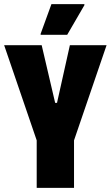

<svg xmlns="http://www.w3.org/2000/svg" viewBox="-22 -906 534 926"><path d="M155 0V-229L-2 -688H179L244 -410H253L315 -688H492L335 -229V0ZM174 -738V-743L226 -886H385V-881L302 -738Z"/></svg>

Font: Saira Condensed Black
Style: Regular
Weight: 900
Width: 3
Designer: Hector Gatti with collaboration of the Omnibus-Type team
Foundry: Omnibus-Type
Version: Version 1.101